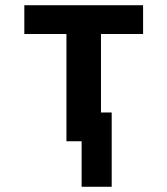

<svg xmlns="http://www.w3.org/2000/svg" viewBox="-20 -540 640 734"><path d="M292 174V0H234V-410H73V-520H527V-410H366V-110H407V174Z"/></svg>

Font: Iosevka Aile Extrabold
Style: Regular
Weight: 800
Designer: Belleve Invis
Foundry: Belleve Invis
Version: Version 27.3.5; ttfautohint (v1.8.4)